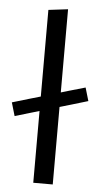

<svg xmlns="http://www.w3.org/2000/svg" viewBox="-63 -776 428 810"><g transform="rotate(5 150.5 -371.0)"><path d="M6.5 -273.5 -10 -330Q27 -341 60 -350.8Q93 -360.5 124.5 -369.5L159.5 -380Q190.5 -389.5 224 -399.2Q257.5 -409 294.5 -419.5L311 -363.5Q274 -352.5 239.8 -342.2Q205.5 -332 176 -323.5L141 -313Q109.5 -304 76.5 -294.2Q43.5 -284.5 6.5 -273.5ZM109.5 0Q109.5 -55.5 109.5 -106.5Q109.5 -157.5 109.5 -219V-493.5Q109.5 -556.5 109.5 -616Q109.5 -675.5 109.5 -732L192 -742Q192 -681.5 192 -620.8Q192 -560 192 -493.5V-219Q192 -157.5 192 -106.5Q192 -55.5 192 0Z"/></g></svg>

Font: Commissioner Thin
Style: Regular
Weight: 400
Version: Version 1.000